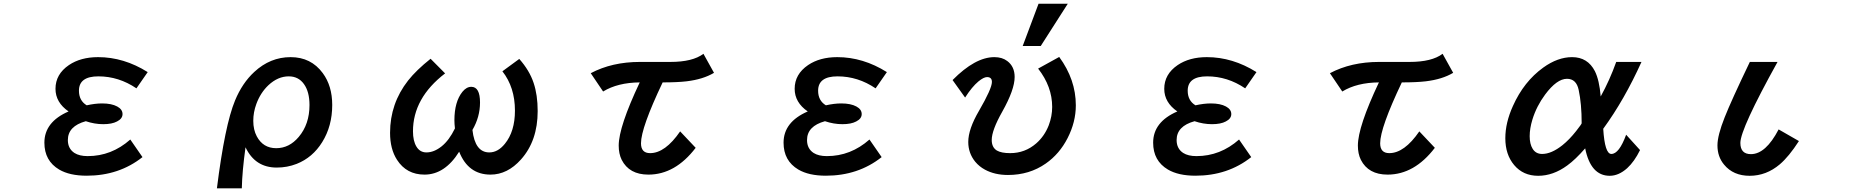

<svg xmlns="http://www.w3.org/2000/svg" viewBox="-20 -900 10040 1039"><path d="M751 -49.8Q624 50.8 449.2 50.8Q356.9 50.8 300.3 17.6Q220.2 -29.8 220.2 -127.9Q220.2 -240.2 351.1 -296.9Q280.3 -345.7 280.3 -419.4Q280.3 -498.5 353 -547.9Q416.5 -590.8 510.7 -590.8Q650.4 -590.8 779.3 -509.8L718.3 -421.9Q622.6 -486.8 512.2 -486.8Q407.2 -486.8 407.2 -409.2Q407.2 -355.5 449.2 -330.1Q494.6 -340.3 532.2 -340.3Q584 -340.3 614.3 -323.7Q643.1 -308.1 643.1 -282.7Q643.1 -257.8 613.3 -242.7Q585.9 -228 538.6 -228Q491.7 -228 444.3 -244.1Q347.2 -217.3 347.2 -142.1Q347.2 -95.7 382.8 -72.3Q409.7 -55.2 454.6 -55.2Q583.5 -55.2 685.1 -145Z M1153.8 119.1Q1196.8 -223.6 1252 -356.4Q1291 -450.7 1356 -510.7Q1442.4 -590.8 1552.7 -590.8Q1663.1 -590.8 1726.6 -504.4Q1777.8 -435.1 1777.8 -332Q1777.8 -217.8 1723.6 -130.9Q1671.9 -47.4 1585.4 -13.2Q1534.2 6.8 1477.5 6.8Q1360.4 6.8 1308.6 -103Q1290.5 27.3 1288.6 119.1ZM1542.5 -486.8Q1483.9 -486.8 1432.6 -439Q1389.6 -398.4 1367.2 -337.4Q1350.6 -292.5 1350.6 -246.1Q1350.6 -197.8 1369.6 -162.1Q1403.8 -98.1 1474.6 -98.1Q1545.4 -98.1 1596.7 -159.2Q1654.8 -228 1654.8 -331.5Q1654.8 -403.3 1625 -444.8Q1595.2 -486.8 1542.5 -486.8Z M2790 -581.1Q2845.2 -519 2867.7 -451.2Q2889.6 -386.2 2889.6 -298.8Q2889.6 -138.2 2799.3 -37.1Q2726.1 44.9 2634.3 44.9Q2513.7 44.9 2464.8 -79.1Q2387.2 44.9 2277.3 44.9Q2179.7 44.9 2128.4 -35.2Q2090.8 -93.3 2090.8 -181.2Q2090.8 -339.8 2188.5 -464.4Q2232.9 -520.5 2310.1 -582L2388.7 -502.9Q2214.8 -369.6 2214.8 -189.5Q2214.8 -137.7 2233.4 -106.9Q2252.4 -75.2 2287.6 -75.2Q2328.6 -75.2 2369.6 -107.9Q2410.6 -140.6 2441.9 -205.1Q2439 -230 2439 -249Q2439 -349.1 2482.4 -403.3Q2504.4 -430.2 2530.3 -430.2Q2577.6 -430.2 2577.6 -345.2Q2577.6 -267.1 2536.6 -196.8Q2550.3 -75.2 2627.9 -75.2Q2674.3 -75.2 2711.9 -121.6Q2766.6 -188.5 2766.6 -301.3Q2766.6 -427.7 2698.7 -514.2Z M3176.8 -503.9Q3292 -564.9 3442.9 -564.9H3607.9Q3728.5 -564.9 3786.6 -608.9L3843.8 -505.9Q3784.7 -470.7 3695.8 -460Q3645.5 -454.1 3565.9 -454.1Q3448.7 -208 3448.7 -124.5Q3448.7 -71.3 3498 -71.3Q3579.6 -71.3 3660.6 -189L3744.6 -100.1Q3633.8 44.9 3488.8 44.9Q3384.8 44.9 3344.2 -35.2Q3328.1 -67.9 3328.1 -112.3Q3328.1 -213.4 3441.9 -454.1Q3322.8 -453.1 3243.7 -404.8Z M4751 -49.8Q4624 50.8 4449.2 50.8Q4356.9 50.8 4300.3 17.6Q4220.2 -29.8 4220.2 -127.9Q4220.2 -240.2 4351.1 -296.9Q4280.3 -345.7 4280.3 -419.4Q4280.3 -498.5 4353 -547.9Q4416.5 -590.8 4510.7 -590.8Q4650.4 -590.8 4779.3 -509.8L4718.3 -421.9Q4622.6 -486.8 4512.2 -486.8Q4407.2 -486.8 4407.2 -409.2Q4407.2 -355.5 4449.2 -330.1Q4494.6 -340.3 4532.2 -340.3Q4584 -340.3 4614.3 -323.7Q4643.1 -308.1 4643.1 -282.7Q4643.1 -257.8 4613.3 -242.7Q4585.9 -228 4538.6 -228Q4491.7 -228 4444.3 -244.1Q4347.2 -217.3 4347.2 -142.1Q4347.2 -95.7 4382.8 -72.3Q4409.7 -55.2 4454.6 -55.2Q4583.5 -55.2 4685.1 -145Z M5514.2 -650.9 5600.1 -879.9H5758.3L5611.8 -650.9ZM5202.6 -372.1 5134.8 -466.8Q5257.3 -590.8 5360.8 -590.8Q5403.3 -590.8 5430.7 -569.8Q5470.7 -540 5470.7 -483.4Q5470.7 -415 5403.8 -295.9Q5346.7 -194.8 5346.7 -142.6Q5346.7 -102.5 5374.5 -85.4Q5398.9 -71.3 5446.3 -71.3Q5526.9 -71.3 5587.4 -124Q5632.3 -163.1 5655.3 -222.2Q5673.8 -271 5673.8 -321.3Q5673.8 -431.6 5597.7 -528.8L5711.9 -591.8Q5801.8 -469.2 5801.8 -330.1Q5801.8 -239.7 5757.3 -152.8Q5713.4 -66.9 5639.2 -15.1Q5550.8 46.9 5434.6 46.9Q5363.3 46.9 5310.1 18.1Q5279.3 1.5 5257.3 -24.9Q5219.7 -71.3 5219.7 -131.8Q5219.7 -201.2 5277.8 -300.3Q5347.7 -420.9 5347.7 -456.5Q5347.7 -482.9 5321.3 -482.9Q5303.7 -482.9 5274.9 -459.5Q5239.7 -430.2 5202.6 -372.1Z M6751 -49.8Q6624 50.8 6449.2 50.8Q6356.9 50.8 6300.3 17.6Q6220.2 -29.8 6220.2 -127.9Q6220.2 -240.2 6351.1 -296.9Q6280.3 -345.7 6280.3 -419.4Q6280.3 -498.5 6353 -547.9Q6416.5 -590.8 6510.7 -590.8Q6650.4 -590.8 6779.3 -509.8L6718.3 -421.9Q6622.6 -486.8 6512.2 -486.8Q6407.2 -486.8 6407.2 -409.2Q6407.2 -355.5 6449.2 -330.1Q6494.6 -340.3 6532.2 -340.3Q6584 -340.3 6614.3 -323.7Q6643.1 -308.1 6643.1 -282.7Q6643.1 -257.8 6613.3 -242.7Q6585.9 -228 6538.6 -228Q6491.7 -228 6444.3 -244.1Q6347.2 -217.3 6347.2 -142.1Q6347.2 -95.7 6382.8 -72.3Q6409.7 -55.2 6454.6 -55.2Q6583.5 -55.2 6685.1 -145Z M7176.8 -503.9Q7292 -564.9 7442.9 -564.9H7607.9Q7728.5 -564.9 7786.6 -608.9L7843.8 -505.9Q7784.7 -470.7 7695.8 -460Q7645.5 -454.1 7565.9 -454.1Q7448.7 -208 7448.7 -124.5Q7448.7 -71.3 7498 -71.3Q7579.6 -71.3 7660.6 -189L7744.6 -100.1Q7633.8 44.9 7488.8 44.9Q7384.8 44.9 7344.2 -35.2Q7328.1 -67.9 7328.1 -112.3Q7328.1 -213.4 7441.9 -454.1Q7322.8 -453.1 7243.7 -404.8Z M8855 -87.9Q8824.7 -25.9 8785.2 10.3Q8739.3 51.3 8690.9 51.3Q8587.9 51.3 8558.1 -97.2Q8505.4 -36.6 8460.9 -4.4Q8384.8 51.3 8303.7 51.3Q8222.7 51.3 8173.8 -6.8Q8126 -63.5 8126 -151.9Q8126 -235.8 8167 -326.2Q8226.1 -458.5 8331.1 -534.2Q8409.7 -590.8 8487.3 -590.8Q8571.8 -590.8 8610.8 -514.6Q8634.8 -466.3 8642.1 -377.9Q8690.9 -466.3 8726.1 -564.9H8862.8Q8770 -359.4 8655.8 -203.1Q8664.1 -66.9 8699.7 -66.9Q8741.7 -66.9 8779.8 -170.9ZM8539.1 -232.9Q8539.1 -338.4 8522.9 -413.6Q8510.3 -473.6 8459.5 -473.6Q8404.8 -473.6 8341.3 -388.2Q8294.9 -325.7 8272.5 -252.9Q8257.8 -204.6 8257.8 -163.1Q8257.8 -120.6 8273.9 -94.7Q8291 -66.9 8325.2 -66.9Q8375.5 -66.9 8435.1 -114.3Q8472.7 -144.5 8509.3 -190.9Q8539.1 -229 8539.1 -232.9Z M9714.8 -136.7Q9660.6 -52.7 9611.3 -10.7Q9538.1 51.3 9448.2 51.3Q9359.4 51.3 9309.6 -9.3Q9273.9 -52.2 9273.9 -113.3Q9273.9 -167 9313 -265.1Q9348.6 -355.5 9449.2 -564.9H9599.1Q9397.9 -202.1 9397.9 -126.5Q9397.9 -65.9 9455.1 -65.9Q9535.2 -65.9 9605 -199.7Z"/></svg>

Font: FORM UDPGothic
Style: Bold
Weight: 700
Foundry: Pronama LLC
Version: Version 1.051